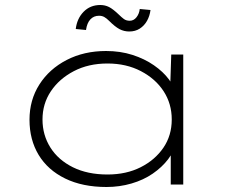

<svg xmlns="http://www.w3.org/2000/svg" viewBox="-20 -738 928 768"><path d="M406 10Q310 10 240.5 -24Q171 -58 134.5 -118.5Q98 -179 98 -259Q98 -338 137.5 -400Q177 -462 246.5 -498Q316 -534 404 -534Q461 -534 509.5 -518.5Q558 -503 595.5 -477Q633 -451 656 -420Q679 -389 685 -359L660 -367L665 -520H713V0H663V-146L682 -169Q677 -133 652.5 -101Q628 -69 591 -43.5Q554 -18 506 -4Q458 10 406 10ZM410 -40Q485 -40 542.5 -69Q600 -98 633.5 -147Q667 -196 667 -260Q667 -323 634.5 -373Q602 -423 543.5 -453.5Q485 -484 410 -484Q334 -484 275.5 -453.5Q217 -423 183.5 -373Q150 -323 150 -260Q150 -198 181.5 -148Q213 -98 271.5 -69Q330 -40 410 -40ZM497 -612Q476 -612 458 -621.5Q440 -631 416 -655Q406 -665 397 -670Q388 -675 376 -675Q355 -675 341.5 -660.5Q328 -646 324 -618L283 -622Q288 -664 314.5 -691Q341 -718 381 -718Q400 -718 416 -710Q432 -702 456 -679Q466 -669 475.5 -662Q485 -655 499 -655Q515 -655 526 -669Q537 -683 539 -702L582 -698Q579 -674 568 -654.5Q557 -635 539 -623.5Q521 -612 497 -612Z"/></svg>

Font: Lexend Tera ExtraLight
Style: Regular
Weight: 250
Designer: Bonnie Shaver-Troup, Thomas Jockin
Foundry: Lexend
Version: Version 1.007